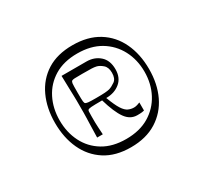

<svg xmlns="http://www.w3.org/2000/svg" viewBox="-104 -861 813 763"><g transform="rotate(-30 303.0 -480.0)"><path d="M300 -246Q230 -246 182.5 -276.5Q135 -307 110.5 -360Q86 -413 86 -481Q86 -548 110.5 -601Q135 -654 182.5 -684Q230 -714 300 -714Q370 -714 418.5 -684Q467 -654 492 -601Q517 -548 517 -480Q517 -412 492 -359.5Q467 -307 418.5 -276.5Q370 -246 300 -246ZM300 -284Q362 -284 405.5 -310Q449 -336 472.5 -380.5Q496 -425 496 -480Q496 -535 472.5 -579.5Q449 -624 405.5 -650Q362 -676 300 -676Q238 -676 195 -650Q152 -624 129.5 -579.5Q107 -535 107 -480Q107 -425 129.5 -380.5Q152 -336 195 -310Q238 -284 300 -284ZM202 -347Q203 -383 203.5 -403Q204 -423 204.5 -435.5Q205 -448 205 -459Q205 -470 205 -487Q205 -504 205 -515Q205 -526 204.5 -538.5Q204 -551 203.5 -572Q203 -593 202 -630H316Q352 -630 376.5 -608.5Q401 -587 401 -546Q401 -507 375.5 -486Q350 -465 312 -465Q327 -425 339 -406.5Q351 -388 363.5 -382.5Q376 -377 389 -377Q397 -377 404.5 -379.5Q412 -382 417 -384V-347Q414 -346 407 -345Q400 -344 385 -344Q353 -344 332 -373.5Q311 -403 293 -465Q256 -465 243.5 -464Q231 -463 228 -460Q226 -459 225.5 -453Q225 -447 225 -433Q225 -415 225 -403.5Q225 -392 226 -380Q227 -368 228 -347ZM277 -485Q305 -485 318 -486Q331 -487 339 -489Q352 -493 367 -503.5Q382 -514 382 -541Q382 -566 368 -578Q354 -590 341 -593Q332 -595 320 -595.5Q308 -596 277 -596Q250 -596 242 -595.5Q234 -595 230 -593Q226 -590 225 -582.5Q224 -575 224 -541Q224 -509 225 -500Q226 -491 230 -489Q234 -487 242 -486Q250 -485 277 -485Z"/></g></svg>

Font: Ojuju ExtraLight
Style: Regular
Weight: 400
Version: Version 1.000